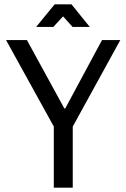

<svg xmlns="http://www.w3.org/2000/svg" viewBox="-20 -872 587 892"><path d="M230 0V-284L8 -686H105L279 -368H283L454 -686H539L318 -284V0ZM148 -747 234 -852H312L397 -747H317L273 -796L228 -747Z"/></svg>

Font: Archivo Narrow
Style: Regular
Weight: 400
Designer: Hector Gatti
Foundry: Omnibus-Type
Version: Version 3.002